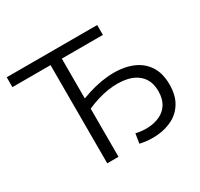

<svg xmlns="http://www.w3.org/2000/svg" viewBox="-148 -886 1121 1077"><g transform="rotate(-30 412.5 -348.0)"><path d="M259 0V-636H12V-700H598V-636H332V-378Q423 -413 504.5 -420Q586 -427 649 -406Q712 -385 747.5 -335.5Q783 -286 783 -209Q783 -141 756.5 -95.5Q730 -50 685 -26Q640 -2 584 3Q528 8 470 -5L480 -67Q521 -57 562 -59.5Q603 -62 636.5 -78Q670 -94 690 -126Q710 -158 710 -207Q710 -268 678.5 -304Q647 -340 593.5 -352Q540 -364 472 -354Q404 -344 332 -312V0Z"/></g></svg>

Font: Montserrat
Style: Regular
Weight: 400
Designer: Julieta Ulanovsky
Foundry: Julieta Ulanovsky
Version: Version 9.000; ttfautohint (v1.8.4.7-5d5b)